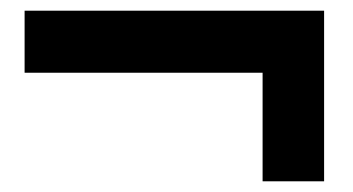

<svg xmlns="http://www.w3.org/2000/svg" viewBox="-20 -534 660 359"><path d="M586 -195V-514H26V-398H471V-195Z"/></svg>

Font: Bounded Med
Style: Regular
Weight: 500
Designer: Vlad Churkin
Version: Version 3.0